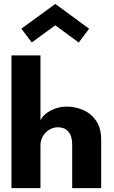

<svg xmlns="http://www.w3.org/2000/svg" viewBox="-20 -975 593 995"><path d="M326.5 -422.5Q369.7 -422.5 410.5 -405.1Q451.4 -387.7 477.8 -349.8Q504.3 -311.9 504.3 -250.6V0H354.1V-225.9Q354.1 -270.3 334.3 -292.9Q314.5 -315.5 280.1 -315.5Q257.4 -315.5 236.5 -303.4Q215.7 -291.4 202.7 -270Q189.7 -248.6 189.7 -220.6V0H39.4V-688H189.7V-349.7Q195.2 -366.3 214.6 -383.1Q233.9 -399.9 263.2 -411.2Q292.5 -422.5 326.5 -422.5ZM144.6 -754.9 90.9 -826.4 266.4 -954.7 441.8 -826.2 388.1 -754.6 266.4 -843.9Z"/></svg>

Font: League Spartan Extralight
Style: Regular
Weight: 200
Foundry: The League of Moveable Type
Version: Version 2.300; ttfautohint (v1.8.3)